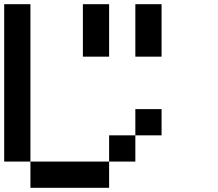

<svg xmlns="http://www.w3.org/2000/svg" viewBox="-20 -895 1040 915"><path d="M0 -125V-875H125V-125ZM125 -125H500V0H125ZM375 -625V-875H500V-625ZM500 -125V-250H625V-125ZM625 -250V-375H750V-250ZM625 -625V-875H750V-625Z"/></svg>

Font: GalmuriMono7 Regular
Style: Regular
Weight: 400
Designer: Lee Minseo (quiple)
Version: Version 2.399;hotconv 1.1.1;makeotfexe 2.6.0 DEVELOPMENT